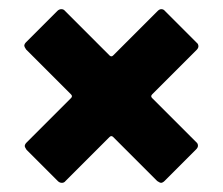

<svg xmlns="http://www.w3.org/2000/svg" viewBox="-20 -524 486 419"><path d="M413 -423Q413 -419 409 -415L312 -318Q310 -316 310 -314Q310 -312 312 -310L408 -214Q412 -211 412 -206Q412 -202 408 -198L339 -129Q335 -125 331 -125Q329 -125 323 -129L227 -225Q225 -227 223 -227Q221 -227 219 -225L123 -129Q120 -125 115 -125Q110 -125 106 -129L38 -197Q34 -203 34 -205Q34 -209 38 -213L135 -310Q137 -312 137 -314Q137 -316 135 -318L37 -416Q33 -422 33 -424Q33 -428 37 -432L105 -500Q109 -504 114 -504Q119 -504 122 -500L219 -403Q223 -399 227 -403L324 -500Q328 -504 332 -504Q337 -504 340 -500L409 -431Q413 -428 413 -423Z"/></svg>

Font: UMi
Style: Bold
Weight: 700
Designer: Peter Middis
Foundry: We Are UMi
Version: Version 1.0